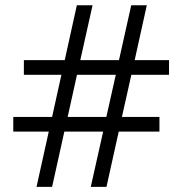

<svg xmlns="http://www.w3.org/2000/svg" viewBox="-20 -732 715 752"><path d="M184 0H123L171 -216.5H32V-274H184L220.5 -439H73.5V-496.5H233.5L281 -711.5H342.5L294.5 -496.5H446L494 -711.5H555L507.5 -496.5H642V-439H494.5L457.5 -274H604.5V-216.5H445L397 0H335.5L384 -216.5H232ZM245 -274H396.5L433.5 -439H281.5Z"/></svg>

Font: Newsreader Caption Medium
Style: Regular
Weight: 500
Designer: Hugues Gentile
Foundry: Production Type
Version: Version 1.001